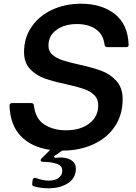

<svg xmlns="http://www.w3.org/2000/svg" viewBox="-20 -795 729 1030"><path d="M670 -554Q670 -548 666.5 -545Q663 -542 657 -542H556Q544 -542 541 -555Q534 -611 494 -638.5Q454 -666 393 -666Q327 -666 283.5 -635Q240 -604 240 -550Q240 -520 261 -501.5Q282 -483 315 -472Q348 -461 402 -449Q475 -433 523 -415.5Q571 -398 604.5 -361Q638 -324 638 -263Q638 -179 596 -116.5Q554 -54 480 -20.5Q406 13 314 13H313Q291 30 269 43L275 52Q287 50 306 50Q341 50 364 65.5Q387 81 387 110Q387 160 345 187.5Q303 215 241 215Q198 215 163 205Q150 202 153 188L155 170Q157 163 161.5 160.5Q166 158 173 160Q211 174 242 174Q275 174 294.5 159.5Q314 145 314 120Q314 95 287 84.5Q260 74 210 73Q198 72 198 65Q198 60 202 56L249 9Q150 -5 92.5 -64Q35 -123 31 -228Q31 -242 45 -242H147Q161 -242 162 -229Q170 -158 218 -127Q266 -96 335 -96Q411 -96 459 -132.5Q507 -169 507 -231Q507 -265 484.5 -286Q462 -307 428 -318.5Q394 -330 336 -343Q265 -358 219 -374.5Q173 -391 141 -425Q109 -459 109 -516Q109 -593 150 -652Q191 -711 260.5 -743Q330 -775 415 -775Q525 -775 595.5 -720Q666 -665 670 -556Z"/></svg>

Font: Open Sauce Two SemiBold Italic
Style: Regular
Weight: 600
Italic angle: -10°
Designer: Alfredo Marco Pradil
Foundry: Creative Sauce Fz LLC
Version: Version 1.477